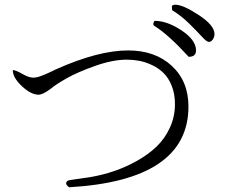

<svg xmlns="http://www.w3.org/2000/svg" viewBox="-20 -755 960 811"><path d="M721 -735Q753 -735 819.5 -691.5Q886 -648 886 -611Q886 -599 879 -588.5Q872 -578 862 -578Q853 -578 833.5 -599.5Q814 -621 779.5 -655Q745 -689 707 -712L706 -727Q706 -735 721 -735ZM633 -667Q686 -667 747 -626.5Q808 -586 808 -542Q808 -515 777 -515Q691 -609 633 -645Q622 -652 633 -667ZM34 -459Q46 -459 74 -443Q102 -427 120 -427Q134 -427 152 -433.5Q170 -440 191 -450Q212 -460 216 -462Q395 -542 521 -542Q635 -542 705.5 -477Q776 -412 776 -305Q776 7 272 36Q258 26 259.5 17.5Q261 9 273 6L362 -7Q414 -16 462.5 -32.5Q511 -49 558.5 -75.5Q606 -102 641 -135.5Q676 -169 697.5 -215.5Q719 -262 719 -315Q719 -358 705.5 -392Q692 -426 671 -446.5Q650 -467 622.5 -480Q595 -493 569 -498Q543 -503 516 -503Q456 -503 381.5 -476.5Q307 -450 262 -424.5Q217 -399 194 -380Q161 -355 143 -355Q111 -355 72.5 -391Q34 -427 34 -459Z"/></svg>

Font: cwTeXMing
Style: Medium
Weight: 500
Version: Version 1.17